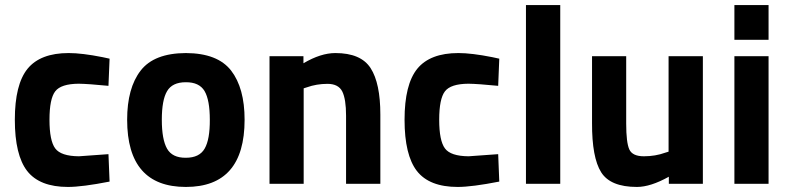

<svg xmlns="http://www.w3.org/2000/svg" viewBox="-20 -720 3092 752"><path d="M249 -512.2Q300.8 -512.2 381.8 -496.1L409.2 -490.2L404.8 -383.8Q325.7 -391.6 288.1 -392.1Q218.8 -391.6 196.3 -362.3Q173.8 -333 173.8 -251Q173.8 -168.9 196.3 -138.7Q218.8 -108.4 289.1 -107.9L404.8 -116.2L409.2 -8.8Q302.2 12.2 246.1 12.2Q135.3 12.2 86.4 -50.3Q38.1 -112.8 38.1 -251Q38.1 -389.2 87.9 -450.7Q138.2 -512.2 249 -512.2Z M708 -102.1Q761.2 -102.1 781.7 -138.2Q802.2 -173.8 801.8 -251Q801.8 -328.1 781.2 -363.3Q760.3 -398.4 707.5 -397.9Q654.8 -397.9 634.3 -362.8Q613.8 -328.1 613.8 -251Q613.8 -173.8 634.3 -137.7Q654.8 -101.6 708 -102.1ZM708 -512.2Q832.5 -511.7 885.3 -443.4Q938 -375 938 -251Q938 12.2 708 12.2Q478 12.2 478 -251Q478 -375 530.8 -443.4Q583.5 -511.7 708 -512.2Z M1169.4 0H1035.6V-500H1168.5V-472.2Q1236.3 -512.2 1293.5 -512.2Q1393.6 -512.2 1431.6 -453.1Q1469.7 -394 1469.7 -271V0H1335.4V-267.1Q1335.4 -331.1 1320.8 -361.3Q1305.7 -391.6 1262.7 -391.6Q1219.7 -391.6 1181.6 -377.9L1169.4 -374Z M1775.4 -512.2Q1827.1 -512.2 1908.2 -496.1L1935.5 -490.2L1931.2 -383.8Q1852.1 -391.6 1814.5 -392.1Q1745.1 -391.6 1722.7 -362.3Q1700.2 -333 1700.2 -251Q1700.2 -168.9 1722.7 -138.7Q1745.1 -108.4 1815.4 -107.9L1931.2 -116.2L1935.5 -8.8Q1828.6 12.2 1772.5 12.2Q1661.6 12.2 1612.8 -50.3Q1564.5 -112.8 1564.5 -251Q1564.5 -389.2 1614.3 -450.7Q1664.6 -512.2 1775.4 -512.2Z M2040 0V-700.2H2174.3V0Z M2598.6 -500H2732.9V0H2599.6V-27.8Q2527.8 12.2 2474.6 12.2Q2370.6 12.2 2334.5 -45.4Q2298.3 -103 2298.8 -237.8V-500H2432.6V-235.8Q2432.6 -161.6 2444.8 -134.8Q2457 -107.9 2502 -107.9Q2546.9 -107.9 2585.9 -122.1L2598.6 -126Z M2856.4 -564V-700.2H2990.2V-564ZM2856.4 0V-500H2990.2V0Z"/></svg>

Font: TitilliumWeb-Bold
Style: Bold
Weight: 700
Version: Version 1.001;PS 57.000;hotconv 1.0.70;makeotf.lib2.5.55311